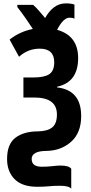

<svg xmlns="http://www.w3.org/2000/svg" viewBox="-20 -891 540 1140"><path d="M403 229V111Q389 92 340 92Q320 92 291 95.5Q262 99 228 99Q168 99 168 53Q168 6 255 5Q342 4 402 -49Q462 -102 462 -202Q462 -356 319 -372V-376Q444 -403 444 -546Q444 -679 319 -714Q356 -786 393 -786Q412 -786 422 -780V-864Q401 -871 372 -871Q331 -871 300.5 -847.5Q270 -824 248 -784Q227 -809 210 -828.5Q193 -848 177 -862H83V-849Q106 -820 132.5 -782Q159 -744 175 -719Q98 -704 37 -656L93 -554Q146 -602 216 -602Q302 -602 302 -521Q302 -470 272.5 -450.5Q243 -431 178 -431H119V-312H184Q318 -312 318 -211Q318 -157 290 -134.5Q262 -112 206 -111Q122 -111 72 -73.5Q22 -36 22 53Q22 128 67 173Q112 218 201 218Q242 218 270 215Q298 212 336 212Q388 212 403 229Z"/></svg>

Font: Noto Sans Mono Condensed Extra
Style: Regular
Weight: 800
Width: 3
Designer: Monotype Design Team
Foundry: Monotype Imaging Inc.
Version: Version 1.900